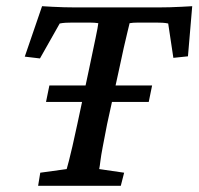

<svg xmlns="http://www.w3.org/2000/svg" viewBox="-20 -597 638 617"><path d="M597.7 -577.1 584 -416 537.1 -411.1 520.5 -521.5Q511.7 -523.4 502 -523.9Q492.2 -524.4 483.4 -524.4H447.3Q438.5 -524.4 422.9 -524.4Q407.2 -524.4 396.5 -522.5Q394.5 -513.7 389.6 -494.1Q384.8 -474.6 377.9 -444.3Q371.1 -414.1 362.3 -372.1L324.2 -198.2Q315.4 -153.3 310.1 -125Q304.7 -96.7 302.7 -80.1Q300.8 -63.5 298.8 -53.7L378.9 -42L368.2 0H102.5L109.4 -42L194.3 -53.7Q197.3 -63.5 201.7 -81.1Q206.1 -98.6 212.9 -127.4Q219.7 -156.2 228.5 -198.2L265.6 -372.1Q279.3 -437.5 287.1 -474.6Q294.9 -511.7 295.9 -522.5Q284.2 -524.4 269.5 -524.4Q254.9 -524.4 245.1 -524.4H210.9Q201.2 -524.4 191.4 -523.9Q181.6 -523.4 171.9 -521.5L108.4 -409.2L59.6 -415L115.2 -577.1Q129.9 -576.2 148.4 -575.2Q167 -574.2 185.5 -573.7Q204.1 -573.2 219.7 -573.2H491.2Q507.8 -573.2 525.9 -573.7Q543.9 -574.2 563 -575.2Q582 -576.2 597.7 -577.1ZM127.9 -269.5 138.7 -322.3H468.8L458 -269.5Z"/></svg>

Font: Crimson Pro Medium
Style: Italic
Weight: 500
Italic angle: -12°
Designer: Jacques Le Bailly
Foundry: Baron von Fonthausen
Version: Version 1.003